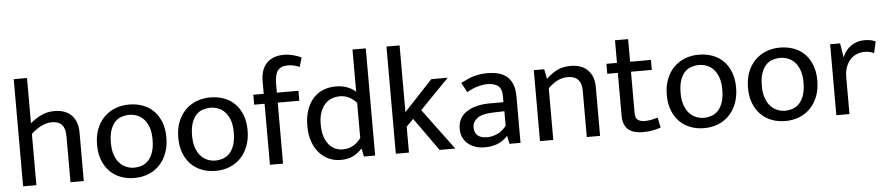

<svg xmlns="http://www.w3.org/2000/svg" viewBox="-42 -986 5847 1267"><g transform="rotate(-5 2881.0 -353.0)"><path d="M157 0H69V-710H157V-410Q190 -439 230 -458Q270 -477 318 -477Q357 -477 386 -465.5Q415 -454 433.5 -433.5Q452 -413 461.5 -385Q471 -357 471 -324V0H383V-302Q383 -356 361 -380.5Q339 -405 294 -405Q260 -405 225.5 -388Q191 -371 157 -340Z M1039 -240Q1039 -181 1021 -134.5Q1003 -88 971.5 -56Q940 -24 898 -7.5Q856 9 807 9Q758 9 716.5 -6.5Q675 -22 644.5 -52.5Q614 -83 596.5 -127.5Q579 -172 579 -230Q579 -289 597 -335Q615 -381 646.5 -412.5Q678 -444 720 -460.5Q762 -477 811 -477Q860 -477 901.5 -462Q943 -447 973.5 -417Q1004 -387 1021.5 -342.5Q1039 -298 1039 -240ZM947 -235Q947 -282 935 -315Q923 -348 903.5 -369Q884 -390 859 -399.5Q834 -409 808 -409Q782 -409 757 -401Q732 -393 713 -373Q694 -353 682.5 -319.5Q671 -286 671 -235Q671 -188 683 -154.5Q695 -121 714.5 -100Q734 -79 759 -69Q784 -59 810 -59Q836 -59 861 -67.5Q886 -76 905 -96.5Q924 -117 935.5 -150.5Q947 -184 947 -235Z M1577 -240Q1577 -181 1559 -134.5Q1541 -88 1509.5 -56Q1478 -24 1436 -7.5Q1394 9 1345 9Q1296 9 1254.5 -6.5Q1213 -22 1182.5 -52.5Q1152 -83 1134.5 -127.5Q1117 -172 1117 -230Q1117 -289 1135 -335Q1153 -381 1184.5 -412.5Q1216 -444 1258 -460.5Q1300 -477 1349 -477Q1398 -477 1439.5 -462Q1481 -447 1511.5 -417Q1542 -387 1559.5 -342.5Q1577 -298 1577 -240ZM1485 -235Q1485 -282 1473 -315Q1461 -348 1441.5 -369Q1422 -390 1397 -399.5Q1372 -409 1346 -409Q1320 -409 1295 -401Q1270 -393 1251 -373Q1232 -353 1220.5 -319.5Q1209 -286 1209 -235Q1209 -188 1221 -154.5Q1233 -121 1252.5 -100Q1272 -79 1297 -69Q1322 -59 1348 -59Q1374 -59 1399 -67.5Q1424 -76 1443 -96.5Q1462 -117 1473.5 -150.5Q1485 -184 1485 -235Z M1861 -715Q1889 -715 1919.5 -707Q1950 -699 1974 -687L1956 -626Q1936 -634 1918 -638.5Q1900 -643 1880 -643Q1832 -643 1811.5 -616Q1791 -589 1791 -524V-470H1934V-404H1791V0H1704V-404H1635V-470H1704V-553Q1704 -631 1744.5 -673Q1785 -715 1861 -715Z M2313 -710H2401V0H2327L2316 -52H2313Q2282 -20 2250.5 -5.5Q2219 9 2171 9Q2133 9 2097.5 -6Q2062 -21 2034 -51Q2006 -81 1989 -126.5Q1972 -172 1972 -234Q1972 -289 1986.5 -334Q2001 -379 2028 -411Q2055 -443 2094 -460Q2133 -477 2183 -477Q2220 -477 2253.5 -465.5Q2287 -454 2313 -431ZM2313 -357Q2266 -410 2202 -410Q2175 -410 2149.5 -400.5Q2124 -391 2104.5 -370Q2085 -349 2073 -316Q2061 -283 2061 -237Q2061 -189 2072 -155.5Q2083 -122 2101.5 -100.5Q2120 -79 2143.5 -69Q2167 -59 2191 -59Q2266 -59 2313 -124Z M2625 -172V0H2538V-710H2625V-268L2814 -470H2923L2730 -272L2932 0H2828L2672 -219Z M3009 -428Q3033 -440 3054 -449.5Q3075 -459 3096 -465Q3117 -471 3139 -474Q3161 -477 3187 -477Q3226 -477 3258.5 -468.5Q3291 -460 3314.5 -440Q3338 -420 3351 -387.5Q3364 -355 3364 -306V0H3291L3280 -52H3278Q3247 -19 3210 -5Q3173 9 3128 9Q3094 9 3065.5 -0.5Q3037 -10 3016 -27.5Q2995 -45 2983.5 -70Q2972 -95 2972 -126Q2972 -200 3030.5 -238.5Q3089 -277 3185 -277H3275V-317Q3275 -368 3249 -386.5Q3223 -405 3179 -405Q3153 -405 3119.5 -396.5Q3086 -388 3043 -364ZM3276 -217 3202 -215Q3127 -213 3095.5 -188.5Q3064 -164 3064 -129Q3064 -108 3071 -93.5Q3078 -79 3089.5 -71Q3101 -63 3116.5 -59.5Q3132 -56 3149 -56Q3182 -56 3216 -71.5Q3250 -87 3276 -121Z M3581 0H3493V-470H3562L3575 -405Q3610 -440 3648.5 -458.5Q3687 -477 3737 -477Q3809 -477 3850 -436.5Q3891 -396 3891 -324V0H3803V-311Q3803 -354 3780.5 -379.5Q3758 -405 3712 -405Q3642 -405 3581 -342Z M4269 -404H4131V-131Q4131 -96 4148.5 -84Q4166 -72 4194 -72Q4214 -72 4238 -76.5Q4262 -81 4280 -87L4294 -20Q4274 -12 4243 -6Q4212 0 4178 0Q4108 0 4076 -30.5Q4044 -61 4044 -119V-404H3974V-470H4044V-620H4131V-470H4269Z M4813 -240Q4813 -181 4795 -134.5Q4777 -88 4745.5 -56Q4714 -24 4672 -7.5Q4630 9 4581 9Q4532 9 4490.5 -6.5Q4449 -22 4418.5 -52.5Q4388 -83 4370.5 -127.5Q4353 -172 4353 -230Q4353 -289 4371 -335Q4389 -381 4420.5 -412.5Q4452 -444 4494 -460.5Q4536 -477 4585 -477Q4634 -477 4675.5 -462Q4717 -447 4747.5 -417Q4778 -387 4795.5 -342.5Q4813 -298 4813 -240ZM4721 -235Q4721 -282 4709 -315Q4697 -348 4677.5 -369Q4658 -390 4633 -399.5Q4608 -409 4582 -409Q4556 -409 4531 -401Q4506 -393 4487 -373Q4468 -353 4456.5 -319.5Q4445 -286 4445 -235Q4445 -188 4457 -154.5Q4469 -121 4488.5 -100Q4508 -79 4533 -69Q4558 -59 4584 -59Q4610 -59 4635 -67.5Q4660 -76 4679 -96.5Q4698 -117 4709.5 -150.5Q4721 -184 4721 -235Z M5351 -240Q5351 -181 5333 -134.5Q5315 -88 5283.5 -56Q5252 -24 5210 -7.5Q5168 9 5119 9Q5070 9 5028.5 -6.5Q4987 -22 4956.5 -52.5Q4926 -83 4908.5 -127.5Q4891 -172 4891 -230Q4891 -289 4909 -335Q4927 -381 4958.5 -412.5Q4990 -444 5032 -460.5Q5074 -477 5123 -477Q5172 -477 5213.5 -462Q5255 -447 5285.5 -417Q5316 -387 5333.5 -342.5Q5351 -298 5351 -240ZM5259 -235Q5259 -282 5247 -315Q5235 -348 5215.5 -369Q5196 -390 5171 -399.5Q5146 -409 5120 -409Q5094 -409 5069 -401Q5044 -393 5025 -373Q5006 -353 4994.5 -319.5Q4983 -286 4983 -235Q4983 -188 4995 -154.5Q5007 -121 5026.5 -100Q5046 -79 5071 -69Q5096 -59 5122 -59Q5148 -59 5173 -67.5Q5198 -76 5217 -96.5Q5236 -117 5247.5 -150.5Q5259 -184 5259 -235Z M5456 0V-470H5522L5537 -376Q5554 -421 5593 -449Q5632 -477 5683 -477Q5709 -477 5726 -473Q5743 -469 5757 -463L5740 -386Q5728 -392 5713.5 -396Q5699 -400 5679 -400Q5650 -400 5625.5 -390Q5601 -380 5582.5 -360Q5564 -340 5553.5 -310.5Q5543 -281 5543 -243V0Z"/></g></svg>

Font: Ek Mukta
Style: Regular
Weight: 400
Designer: Girish Dalvi and Yashodeep Gholap
Foundry: Ek Type
Version: Version 2.538;PS 1.001;hotconv 16.6.51;makeotf.lib2.5.65220;